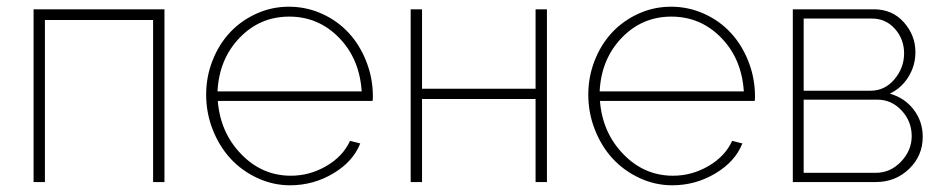

<svg xmlns="http://www.w3.org/2000/svg" viewBox="-20 -548 2844 578"><path d="M81.1 0V-520H475.1V0H440.9V-487.8H115.2V0Z M853.5 9.8Q801.8 9.8 754.6 -12.2Q707.5 -34.2 673.8 -70.8Q640.1 -107.4 620.4 -157.7Q600.6 -208 600.6 -263.2Q600.6 -316.9 619.9 -366Q639.2 -415 672.4 -450.4Q705.6 -485.8 751.7 -506.8Q797.9 -527.8 849.6 -527.8Q902.3 -527.8 949.2 -506.6Q996.1 -485.4 1029.5 -449.2Q1063 -413.1 1082.5 -363.5Q1102.1 -314 1102.5 -259.8Q1102.5 -249 1101.6 -244.1H635.7Q643.1 -148.9 706.1 -84Q769 -19 855.5 -19Q912.6 -19 962.6 -48.3Q1012.7 -77.6 1033.7 -124L1064.5 -116.2Q1043 -61.5 983.2 -25.9Q923.3 9.8 853.5 9.8ZM634.8 -272.9H1068.8Q1062.5 -371.1 1000.5 -434.6Q938.5 -498 850.6 -498Q762.7 -498 701.2 -434.1Q639.6 -370.1 634.8 -272.9Z M1216.3 0V-520H1250.5V-280.8H1592.3V-520H1626.5V0H1592.3V-250H1250.5V0Z M2003.9 9.8Q1952.1 9.8 1905 -12.2Q1857.9 -34.2 1824.2 -70.8Q1790.5 -107.4 1770.8 -157.7Q1751 -208 1751 -263.2Q1751 -316.9 1770.3 -366Q1789.6 -415 1822.8 -450.4Q1856 -485.8 1902.1 -506.8Q1948.2 -527.8 2000 -527.8Q2052.7 -527.8 2099.6 -506.6Q2146.5 -485.4 2179.9 -449.2Q2213.4 -413.1 2232.9 -363.5Q2252.4 -314 2252.9 -259.8Q2252.9 -249 2252 -244.1H1786.1Q1793.5 -148.9 1856.4 -84Q1919.4 -19 2005.9 -19Q2063 -19 2113 -48.3Q2163.1 -77.6 2184.1 -124L2214.8 -116.2Q2193.4 -61.5 2133.5 -25.9Q2073.7 9.8 2003.9 9.8ZM1785.2 -272.9H2219.2Q2212.9 -371.1 2150.9 -434.6Q2088.9 -498 2001 -498Q1913.1 -498 1851.6 -434.1Q1790 -370.1 1785.2 -272.9Z M2366.7 0V-520H2610.8Q2666.5 -520 2701.2 -480.7Q2735.8 -441.4 2735.8 -391.1Q2735.8 -350.6 2714.8 -316.7Q2693.8 -282.7 2658.7 -266.1Q2703.6 -253.4 2730.7 -217.8Q2757.8 -182.1 2757.8 -136.2Q2757.8 -79.1 2716.8 -39.6Q2675.8 0 2616.7 0ZM2399.4 -274.9H2600.6Q2643.6 -274.9 2672.6 -309.3Q2701.7 -343.8 2701.7 -387.2Q2701.7 -430.2 2674.1 -461.2Q2646.5 -492.2 2604.5 -492.2H2399.4ZM2399.4 -27.8H2616.7Q2660.6 -27.8 2692.6 -61.5Q2724.6 -95.2 2724.6 -138.2Q2724.6 -182.6 2694.3 -215.3Q2664.1 -248 2620.6 -248H2399.4Z"/></svg>

Font: Rawline ExtraLight
Style: Regular
Weight: 275
Designer: Matt McInerney, Pablo Impallari, Rodrigo Fuenzalida
Foundry: Matt McInerney, Pablo Impallari, Rodrigo Fuenzalida
Version: Version 4.020;PS 004.020;hotconv 1.0.88;makeotf.lib2.5.64775